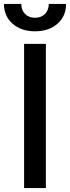

<svg xmlns="http://www.w3.org/2000/svg" viewBox="-63 -949 353 969"><path d="M168.5 -727.5V0H58.6V-727.5ZM113.8 -791Q43.9 -791 0.5 -829.3Q-43 -867.7 -43 -929.2H44.4Q44.4 -897.9 63.5 -878.7Q82.5 -859.4 113.8 -859.4Q145 -859.4 164.1 -878.7Q183.1 -897.9 183.1 -929.2H270.5Q270.5 -867.7 227.1 -829.3Q183.6 -791 113.8 -791Z"/></svg>

Font: Inter Tight Medium
Style: Regular
Weight: 500
Designer: Rasmus Andersson
Foundry: rsms
Version: Version 3.004; ttfautohint (v1.8.4.7-5d5b)